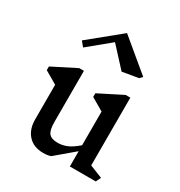

<svg xmlns="http://www.w3.org/2000/svg" viewBox="-204 -1023 1103 1175"><g transform="rotate(30 347.5 -436.0)"><path d="M639 0H456V-108L326 2Q305 10 272 10Q205 10 166.5 -31.5Q128 -73 128 -144V-388L39 -440V-466L205 -550H238V-189Q238 -132 255.5 -110Q273 -88 318 -88Q350 -88 381.5 -100.5Q413 -113 456 -150V-388L367 -440V-466L533 -550H566V-71L656 -35ZM553 -680 440 -661 315 -797 162 -671 134 -705 351 -882 571 -699Z"/></g></svg>

Font: Inknut Antiqua Light
Style: Regular
Weight: 300
Designer: Claus Eggers Sørensen
Foundry: Claus Eggers Sørensen
Version: Version 1.003; ttfautohint (v1.8.2) -l 8 -r 50 -G 200 -x 14 